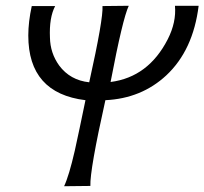

<svg xmlns="http://www.w3.org/2000/svg" viewBox="-20 -644 708 665"><path d="M586 -624H668Q649 -470 556 -383Q470 -303 345 -297Q291 -55 293 0L202 1Q219 -35 239 -122Q254 -190 276 -297Q78 -321 78 -521Q78 -568 90 -623H171Q150 -583 153 -514Q154 -460 185 -417Q223 -366 289 -359Q338 -579 335 -623L426 -624Q405 -580 363 -360Q494 -377 561 -508Q591 -567 586 -624Z"/></svg>

Font: GFS Neohellenic Rg
Style: Italic
Weight: 400
Italic angle: -12°
Designer: Takis Katsoulidis and George D. Matthiopoulos
Foundry: Takis Katsoulidis and George D. Matthiopoulos
Version: Version 1.0